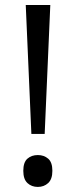

<svg xmlns="http://www.w3.org/2000/svg" viewBox="-20 -734 304 768"><path d="M158.7 -198.2H105.5L83 -713.9H181.2ZM73.2 -50.8Q73.2 -85 89.8 -99.4Q106.4 -113.8 131.3 -113.8Q155.8 -113.8 172.6 -99.4Q189.5 -85 189.5 -50.8Q189.5 -17.1 172.6 -1.7Q155.8 13.7 131.3 13.7Q106.4 13.7 89.8 -1.7Q73.2 -17.1 73.2 -50.8Z"/></svg>

Font: Wonky
Style: Regular
Weight: 400
Designer: Monotype Design Team
Foundry: Monotype Imaging Inc.
Version: Version 3.000